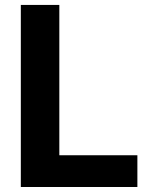

<svg xmlns="http://www.w3.org/2000/svg" viewBox="-20 -747 607 767"><path d="M63.2 0V-727.3H217V-126.8H528.8V0Z"/></svg>

Font: Inter Zeller
Style: Bold
Weight: 700
Designer: Rasmus Andersson; Joe Bland
Foundry: zeller
Version: Version 3.015;git-dec3a8cb1